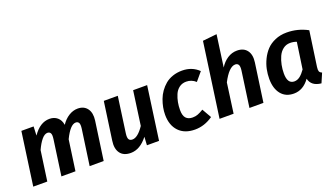

<svg xmlns="http://www.w3.org/2000/svg" viewBox="-67 -1271 3131 1801"><g transform="rotate(-20 1498.0 -370.0)"><path d="M670.9 -545.9Q733.4 -545.9 765.4 -502.2Q797.4 -458.5 787.1 -383.8L732.9 0H592.8L643.1 -355Q648.9 -397.5 639.4 -413.3Q629.9 -429.2 608.9 -429.2Q554.7 -429.2 494.1 -304.2L451.2 0H311L360.8 -355Q366.7 -397.5 356.9 -413.3Q347.2 -429.2 327.1 -429.2Q297.9 -429.2 268.3 -393.8Q238.8 -358.4 211.9 -298.8L169.9 0H29.8L104 -529.8H226.1L222.2 -439.9Q293.9 -545.9 389.2 -545.9Q435.5 -545.9 467 -519.3Q498.5 -492.7 505.9 -443.8Q538.1 -492.2 581.3 -519Q624.5 -545.9 670.9 -545.9Z M999.5 16.1Q927.7 16.1 894.8 -29.1Q861.8 -74.2 873.5 -151.9L926.8 -529.8H1066.4L1016.6 -171.9Q1011.2 -130.4 1021.2 -113.8Q1031.2 -97.2 1056.6 -97.2Q1109.9 -97.2 1172.4 -189.9L1219.7 -529.8H1359.4L1285.6 0H1164.6L1169.4 -83Q1092.3 16.1 999.5 16.1Z M1712.4 -545.9Q1811.5 -545.9 1877.9 -481L1808.1 -397.9Q1767.1 -435.1 1713.4 -435.1Q1672.9 -435.1 1643.3 -412.8Q1613.8 -390.6 1598.4 -354.2Q1583 -317.9 1576.2 -280.5Q1569.3 -243.2 1569.3 -204.1Q1569.3 -147.5 1592.3 -122.8Q1615.2 -98.1 1658.2 -98.1Q1686.5 -98.1 1710.4 -107.2Q1734.4 -116.2 1767.1 -136.2L1820.3 -43Q1735.4 16.1 1641.1 16.1Q1537.6 16.1 1480 -44.4Q1422.4 -105 1422.4 -210Q1422.4 -245.6 1429.4 -283Q1436.5 -320.3 1450.7 -358.4Q1464.8 -396.5 1488.5 -429.9Q1512.2 -463.4 1543.2 -489.5Q1574.2 -515.6 1617.9 -530.8Q1661.6 -545.9 1712.4 -545.9Z M2260.7 -545.9Q2327.1 -545.9 2359.9 -502.4Q2392.6 -459 2381.8 -382.8L2327.6 0H2188L2237.8 -355Q2243.2 -396.5 2233.2 -412.8Q2223.1 -429.2 2201.7 -429.2Q2139.2 -429.2 2070.8 -297.9L2029.8 0H1889.6L1993.7 -741.2L2134.8 -755.9L2090.8 -439Q2121.1 -488.3 2165.3 -517.1Q2209.5 -545.9 2260.7 -545.9Z M2755.9 -545.9Q2867.2 -545.9 2964.8 -493.2L2915 -145Q2911.1 -115.7 2916 -101.8Q2920.9 -87.9 2941.9 -79.1L2901.9 14.2Q2803.7 4.4 2785.6 -74.2Q2721.2 16.1 2627.9 16.1Q2545.9 16.1 2500.7 -40.3Q2455.6 -96.7 2455.6 -192.9Q2455.6 -240.2 2465.3 -287.6Q2475.1 -335 2498 -382.1Q2521 -429.2 2554.7 -465.1Q2588.4 -501 2640.4 -523.4Q2692.4 -545.9 2755.9 -545.9ZM2752.9 -442.9Q2713.4 -442.9 2682.9 -419.2Q2652.3 -395.5 2635.3 -357.4Q2618.2 -319.3 2609.9 -277.3Q2601.6 -235.4 2601.6 -192.9Q2601.6 -89.8 2669.9 -89.8Q2700.2 -89.8 2726.6 -110.1Q2752.9 -130.4 2779.8 -168.9L2817.9 -431.2Q2788.6 -442.9 2752.9 -442.9Z"/></g></svg>

Font: FiraGO SemiBold
Style: Italic
Weight: 600
Italic angle: -8°
Designer: bBox Type GmbH
Foundry: bBox Type GmbH
Version: Version 1.001;PS 001.001;hotconv 1.0.88;makeotf.lib2.5.64775